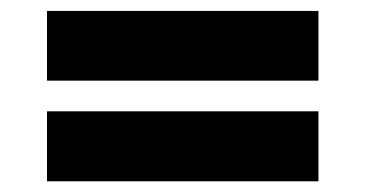

<svg xmlns="http://www.w3.org/2000/svg" viewBox="-20 -488 678 355"><path d="M568.8 -467.8V-338.9H66.9V-467.8ZM568.8 -282.2V-152.8H66.9V-282.2Z"/></svg>

Font: BioRhyme ExtraBold
Style: Regular
Weight: 800
Designer: Aoife Mooney
Foundry: Aoife Mooney Type
Version: Version 1.500;PS 001.500;hotconv 1.0.88;makeotf.lib2.5.64775